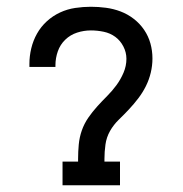

<svg xmlns="http://www.w3.org/2000/svg" viewBox="-20 -548 540 568"><path d="M165 0V-70H211V-78Q211 -99 213 -120.5Q215 -142 222 -162Q229 -182 241 -199.5Q253 -217 267.5 -233Q282 -249 297 -264Q312 -279 324.5 -296Q337 -313 345.5 -333Q354 -353 354 -374Q354 -393 345 -410.5Q336 -428 321 -439Q306 -450 287 -454Q268 -458 249 -458Q228 -458 208 -451.5Q188 -445 173 -430.5Q158 -416 151 -396Q144 -376 144 -355V-350H67V-359Q67 -382 72.5 -405Q78 -428 89.5 -448.5Q101 -469 118.5 -485Q136 -501 157.5 -511Q179 -521 202.5 -524.5Q226 -528 249 -528Q271 -528 293.5 -525Q316 -522 337 -514Q358 -506 376 -492Q394 -478 406.5 -459.5Q419 -441 425 -419.5Q431 -398 431 -375Q431 -354 426 -333Q421 -312 411.5 -293Q402 -274 389 -257Q376 -240 361.5 -224.5Q347 -209 331.5 -194Q316 -179 305.5 -160.5Q295 -142 292 -120.5Q289 -99 289 -78V-70H335V0Z"/></svg>

Font: Iosevka Curly Slab
Style: Regular
Weight: 400
Monospace: yes
Designer: Belleve Invis
Foundry: Belleve Invis
Version: Version 22.1.2; ttfautohint (v1.8.4)